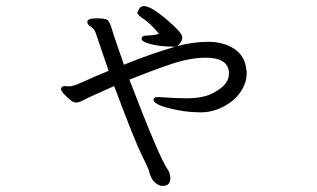

<svg xmlns="http://www.w3.org/2000/svg" viewBox="-20 -545 1040 629"><path d="M502 -227Q554 -223 591 -223Q628 -223 654 -230.5Q680 -238 705 -257.5Q730 -277 730 -305V-310Q725 -356 654 -356Q603 -356 540.5 -335Q478 -314 404 -284Q500 -33 528 8Q538 22 538 40Q538 64 512 64Q502 64 491.5 56Q481 48 475.5 36.5Q470 25 468.5 16.5Q467 8 444 -38Q421 -84 354 -263Q270 -226 254.5 -217.5Q239 -209 229.5 -209Q220 -209 210 -218Q180 -243 180 -253V-255Q183 -263 191 -263L207 -262Q220 -262 253.5 -277.5Q287 -293 336 -313Q318 -364 293 -439Q289 -450 277.5 -457.5Q266 -465 266 -473Q266 -485 295 -485Q324 -485 331.5 -480Q339 -475 345.5 -453Q352 -431 363 -399.5Q374 -368 386 -333Q480 -371 554 -392Q493 -392 457 -406Q444 -411 444 -418V-420Q446 -427 454.5 -428Q463 -429 475 -429.5Q487 -430 501 -434Q472 -469 451 -482.5Q430 -496 430 -504Q430 -506 435.5 -515.5Q441 -525 452 -525Q474 -525 525.5 -481.5Q577 -438 577 -423Q577 -414 571.5 -405.5Q566 -397 561 -394Q612 -408 662.5 -408Q713 -408 748 -384.5Q783 -361 787 -316Q788 -313 788 -310V-303Q788 -275 769.5 -246Q751 -217 714.5 -197Q678 -177 638 -177Q598 -177 564 -184Q483 -199 483 -219Q483 -227 496 -227Z"/></svg>

Font: LXGW Bright TC
Style: Regular
Weight: 400
Designer: Christian Thalmann (Catharsis Fonts)
Foundry: LXGW / Christian Thalmann (Catharsis Fonts) / Fontworks Inc.
Version: Version 5.501